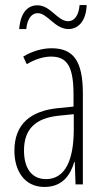

<svg xmlns="http://www.w3.org/2000/svg" viewBox="-20 -730 416 760"><path d="M56 -615H84C88 -658 107 -678 129 -678C168 -678 197 -615 251 -615C289 -615 321 -646 323 -710H295C292 -670 275 -646 250 -646C207 -646 181 -709 128 -709C88 -709 61 -678 56 -615ZM184 -539C147 -539 106 -527 72 -506L86 -476C123 -498 156 -506 182 -506C245 -506 271 -468 271 -356V-308L210 -302C100 -291 37 -238 37 -133C37 -59 73 10 156 10C228 10 259 -38 274 -89H276L279 0H308V-359C308 -487 272 -539 184 -539ZM212 -272 272 -278V-218C272 -100 240 -21 162 -21C108 -21 75 -61 75 -134C75 -218 119 -262 212 -272Z"/></svg>

Font: Noto Sans Myanmar ExtraCondensed ExtraLight
Style: Regular
Weight: 200
Width: 2
Designer: Monotype Design Team
Foundry: Monotype Imaging Inc.
Version: Version 2.107